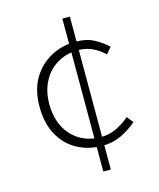

<svg xmlns="http://www.w3.org/2000/svg" viewBox="-113 -801 754 912"><g transform="rotate(-15 264.0 -345.0)"><path d="M310 -88Q241 -88 186 -118Q131 -148 99.5 -205.5Q68 -263 68 -344Q68 -427 102 -483.5Q136 -540 191.5 -569.5Q247 -599 312 -599Q366 -599 403 -579Q440 -559 468 -533L442 -502Q416 -527 384.5 -542Q353 -557 313 -557Q257 -557 212 -530.5Q167 -504 141.5 -456Q116 -408 116 -344Q116 -280 140.5 -232Q165 -184 209.5 -157Q254 -130 313 -130Q356 -130 392 -148Q428 -166 455 -190L480 -159Q446 -129 403.5 -108.5Q361 -88 310 -88ZM281 31V-721H318V31Z"/></g></svg>

Font: Noto Sans KR Thin ExtraLight
Style: Regular
Weight: 250
Version: Version 2.004-H2;hotconv 1.0.118;makeotfexe 2.5.65603